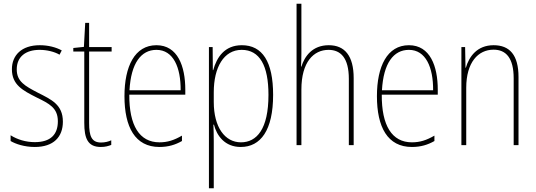

<svg xmlns="http://www.w3.org/2000/svg" viewBox="-20 -780 2881 1032"><path d="M318 -126C318 -218 256 -245 183 -282C114 -318 70 -342 70 -407C70 -476 119 -512 193 -512C232 -512 273 -502 300 -486L312 -509C281 -526 239 -537 194 -537C95 -537 44 -482 44 -408C44 -324 102 -294 177 -256C245 -223 291 -200 291 -128C291 -57 252 -16 167 -16C119 -16 73 -30 37 -53V-22C64 -6 111 10 167 10C268 10 318 -44 318 -126Z M523 -14C472 -14 459 -49 459 -119V-503H580V-527H459V-657H438L431 -528L374 -522V-503H433V-120C433 -37 451 10 522 10C546 10 562 5 578 -1V-26C564 -19 544 -14 523 -14Z M821 -537C704 -537 649 -423 649 -263C649 -97 706 10 837 10C885 10 923 -2 958 -22V-51C915 -26 880 -15 837 -15C729 -15 674 -106 675 -271H976V-298C976 -424 935 -537 821 -537ZM821 -512C912 -512 952 -417 951 -295H676C684 -440 738 -512 821 -512Z M1280 -537C1187 -537 1145 -472 1126 -403H1124L1123 -527H1103V232H1129V-21C1129 -56 1128 -88 1127 -110H1130C1145 -51 1188 10 1274 10C1381 10 1448 -80 1448 -270C1448 -449 1390 -537 1280 -537ZM1279 -512C1376 -512 1423 -427 1423 -270C1423 -86 1360 -15 1275 -15C1189 -15 1129 -96 1129 -232V-284C1129 -418 1183 -512 1279 -512Z M1600 -493V-760H1574V0H1600V-299C1600 -447 1666 -512 1746 -512C1811 -512 1855 -469 1855 -356V0H1881V-360C1881 -480 1833 -537 1747 -537C1659 -537 1617 -477 1600 -422H1598C1599 -446 1600 -463 1600 -493Z M2178 -537C2061 -537 2006 -423 2006 -263C2006 -97 2063 10 2194 10C2242 10 2280 -2 2315 -22V-51C2272 -26 2237 -15 2194 -15C2086 -15 2031 -106 2032 -271H2333V-298C2333 -424 2292 -537 2178 -537ZM2178 -512C2269 -512 2309 -417 2308 -295H2033C2041 -440 2095 -512 2178 -512Z M2633 -537C2544 -537 2501 -475 2484 -416H2482L2480 -527H2460V0H2486V-308C2486 -445 2550 -513 2633 -513C2700 -513 2741 -468 2741 -359V0H2767V-366C2767 -485 2719 -537 2633 -537Z"/></svg>

Font: Noto Sans Armenian Condensed Thin
Style: Regular
Weight: 100
Width: 3
Designer: Monotype Design Team
Foundry: Monotype Imaging Inc.
Version: Version 2.008